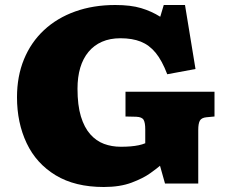

<svg xmlns="http://www.w3.org/2000/svg" viewBox="-20 -734 908 768"><path d="M395 14Q280 14 202.5 -33Q125 -80 86.5 -161.5Q48 -243 48 -345Q48 -429 76 -497Q104 -565 156 -613.5Q208 -662 280.5 -688Q353 -714 441 -714Q503 -714 544.5 -701.5Q586 -689 621 -667L635 -714H720L762 -458L649 -437Q628 -492 602.5 -523Q577 -554 543 -567.5Q509 -581 462 -581Q420 -581 388 -567Q356 -553 334 -526.5Q312 -500 301 -463Q290 -426 290 -379Q290 -313 303.5 -268.5Q317 -224 341 -197Q365 -170 396 -158.5Q427 -147 463 -147Q485 -147 502.5 -148.5Q520 -150 534.5 -153Q549 -156 561 -161V-217Q561 -243 554.5 -254.5Q548 -266 525 -267L482 -268V-367H838V-268L806 -265Q786 -263 779.5 -251.5Q773 -240 773 -214V0H640L620 -71Q610 -62 581.5 -41.5Q553 -21 506.5 -3.5Q460 14 395 14Z"/></svg>

Font: Literata Variable Black
Style: Regular
Weight: 900
Designer: Latin by Veronika Burian and Jose Scaglione. Greek by Irene Vlachou. Cyrillic by Vera Evstafieva.
Foundry: TypeTogether
Version: Version 3.021